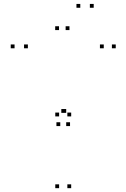

<svg xmlns="http://www.w3.org/2000/svg" viewBox="-20 -972 660 1002"><path d="M351.5 -364.5V-384.5H331.5V-364.5ZM288.5 -364.5V-384.5H268.5V-364.5ZM288.5 10V-10H268.5V10ZM351.5 10V-10H331.5V10ZM294.5 -314V-334H274.5V-314ZM345.5 -314V-334H325.5V-314ZM584 -720V-740H564V-720ZM521.5 -720V-740H501.5V-720ZM325.5 -383V-403H305.5V-383ZM320 -383V-403H300V-383ZM125.5 -720V-740H105.5V-720ZM56 -720V-740H36V-720ZM399 -931.5V-951.5H379V-931.5ZM469 -931.5V-951.5H449V-931.5ZM342.5 -815V-835H322.5V-815ZM288 -815V-835H268V-815Z"/></svg>

Font: Monaspace Neon Dots Var
Style: Regular
Weight: 400
Designer: Riley Cran and the Lettermatic Team
Version: Version 1.100 (Monaspace Neon Dots)